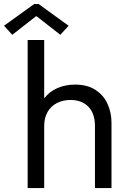

<svg xmlns="http://www.w3.org/2000/svg" viewBox="-73 -955 650 975"><path d="M67.4 -752H151.4V-458H153.8Q178.2 -490.2 218.8 -507.8Q259.3 -525.4 308.6 -525.4Q372.1 -525.4 413.6 -497.3Q455.1 -469.2 474.1 -425.3Q493.2 -381.3 493.2 -332V0H409.2V-314.5Q409.2 -378.9 375.7 -413.1Q342.3 -447.3 285.2 -447.3Q247.1 -447.3 216.8 -432.1Q186.5 -417 168.9 -387Q151.4 -356.9 151.4 -314.5V0H67.4ZM-52.7 -824.2 100.6 -934.6H123L275.4 -824.2L233.4 -778.3L113.3 -872.1H109.4L-10.7 -778.3Z"/></svg>

Font: Reddit Sans Strawberry
Style: Regular
Weight: 400
Designer: Stephen Hutchings
Foundry: Reddit
Version: Version 1.013